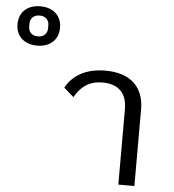

<svg xmlns="http://www.w3.org/2000/svg" viewBox="-303 -901 862 953"><g transform="rotate(5 128.0 -424.0)"><path d="M-140 -652C-76 -652 -34 -690 -34 -750C-34 -810 -76 -848 -140 -848C-204 -848 -246 -810 -246 -750C-246 -690 -204 -652 -140 -652ZM-140 -698C-170 -698 -187 -717 -187 -742V-758C-187 -783 -170 -802 -140 -802C-110 -802 -93 -783 -93 -758V-742C-93 -717 -110 -698 -140 -698ZM402 0V-382C402 -493 334 -558 210 -558C106 -558 44 -514 13 -456L62 -413C90 -464 132 -498 200 -498C281 -498 322 -455 322 -375V0Z"/></g></svg>

Font: IBM Plex Thai Looped
Style: Regular
Weight: 400
Designer: Mike Abbink, Paul van der Laan, Pieter van Rosmalen, Ben Mitchell, Mark Frömberg
Foundry: Bold Monday
Version: Version 1.0